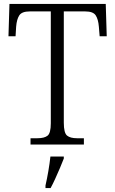

<svg xmlns="http://www.w3.org/2000/svg" viewBox="-20 -734 585 975"><path d="M135 0V-32H170Q205 -32 221.5 -45Q238 -58 238 -108V-676H131Q91 -676 78 -656Q65 -636 62 -599L59 -550H23L28 -714H517L522 -550H486L482 -599Q479 -636 466 -656Q453 -676 413 -676H304V-111Q304 -59 320.5 -45.5Q337 -32 371 -32H406V0ZM211 208Q219 173 225.5 135Q232 97 236 61H304V71Q296 92 284.5 119Q273 146 260.5 173.5Q248 201 237 221H211Z"/></svg>

Font: Noto Serif Hebrew SemiCondensed Light
Style: Regular
Weight: 300
Width: 4
Designer: Monotype Design Team
Foundry: Monotype Imaging Inc.
Version: Version 2.004; ttfautohint (v1.8.4.7-5d5b)